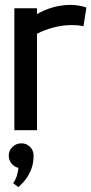

<svg xmlns="http://www.w3.org/2000/svg" viewBox="-20 -535 375 789"><path d="M34 218 56 234Q57 232 67 223Q77 214 88.5 198Q100 182 109 158.5Q118 135 118 105Q118 83 103.5 68.5Q89 54 68 54Q47 54 31.5 68.5Q16 83 16 105Q16 123 27.5 137Q39 151 56 155Q54 170 49.5 186Q45 202 34 218ZM323 -427 335 -504Q325 -508 307 -511.5Q289 -515 268 -515Q228 -514 194.5 -504Q161 -494 132 -477V-501H39V0H132V-396Q146 -404 163.5 -410.5Q181 -417 199.5 -422Q218 -427 237.5 -429.5Q257 -432 275 -432Q298 -432 310.5 -429.5Q323 -427 323 -427Z"/></svg>

Font: Advent Pro SemiBold
Style: Regular
Weight: 600
Designer: VivaRado, Andreas Kalpakidis
Foundry: VivaRado, Andreas Kalpakidis
Version: Version 3.000